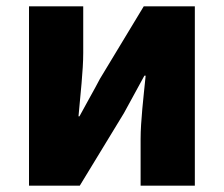

<svg xmlns="http://www.w3.org/2000/svg" viewBox="-20 -589 710 609"><path d="M72 0H233L373 -230C391 -262 419 -315 438 -349H442C435 -279 426 -204 426 -148V0H598V-569H436L297 -339C280 -306 250 -254 232 -220H229C235 -289 244 -365 244 -421V-569H72Z"/></svg>

Font: Noto Sans TC Black
Style: Regular
Weight: 900
Designer: Ryoko NISHIZUKA 西塚涼子 (kana, bopomofo & ideographs); Paul D. Hunt (Latin, Greek & Cyrillic); Sandoll Communications 산돌커뮤니
Foundry: Adobe
Version: Version 2.004;hotconv 1.0.118;makeotfexe 2.5.65603